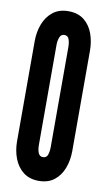

<svg xmlns="http://www.w3.org/2000/svg" viewBox="-86 -786 466 837"><g transform="rotate(10 147.0 -367.5)"><path d="M147.5 8Q106.5 8 79.2 -13.2Q52 -34.5 38.5 -69.5Q25 -104.5 25 -146V-589Q25 -630 38.5 -665Q52 -700 79.2 -721.5Q106.5 -743 147.5 -743Q190 -743 217 -721.5Q244 -700 256.8 -665Q269.5 -630 269.5 -589V-146Q269.5 -104.5 256.2 -69.5Q243 -34.5 216 -13.2Q189 8 147.5 8ZM148 -97Q164 -97 169 -112.2Q174 -127.5 174 -146V-589Q174 -608 168.8 -623Q163.5 -638 148 -638Q133.5 -638 127.5 -623.2Q121.5 -608.5 121.5 -589V-146Q121.5 -126 127.2 -111.5Q133 -97 148 -97Z"/></g></svg>

Font: League Gothic SemiCondensed
Style: Regular
Weight: 400
Width: 4
Designer: The League of Moveable Type
Version: Version 2.001